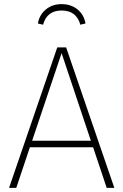

<svg xmlns="http://www.w3.org/2000/svg" viewBox="-20 -912 599 932"><path d="M279 -861Q208 -861 189 -792L164 -798Q171 -840 202.5 -866Q234 -892 279 -892Q325 -892 356.5 -866Q388 -840 395 -798L370 -792Q351 -861 279 -861ZM498 0 432 -197H125L59 0H24L258 -682H301L535 0ZM136 -229H421L279 -654Z"/></svg>

Font: Fira Sans UltraLight
Style: Regular
Weight: 200
Designer: Carrois Corporate & Edenspiekermann AG
Foundry: Carrois Corporate GbR & Edenspiekermann AG
Version: Version 4.106;PS 004.106;hotconv 1.0.70;makeotf.lib2.5.58329